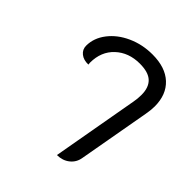

<svg xmlns="http://www.w3.org/2000/svg" viewBox="-168 -708 833 833"><g transform="rotate(45 248.0 -292.0)"><path d="M381 -391Q385 -412 385 -435Q385 -480 361 -503Q337 -526 284 -526Q216 -526 172 -485Q128 -444 128 -376Q128 -370 129 -365Q100 -364 82 -378.5Q64 -393 64 -416Q64 -463 95.5 -504Q127 -545 180 -569Q233 -593 295 -593Q374 -593 417.5 -552.5Q461 -512 461 -440Q461 -419 456 -391L397 -60Q392 -29 368 -10Q344 9 310 9Z"/></g></svg>

Font: K2D Light
Style: Italic
Weight: 300
Italic angle: -10°
Designer: Katatrad Aksorn Co.,Ltd.
Foundry: Cadson Demak Co.,Ltd.
Version: Version 1.000; ttfautohint (v1.6)